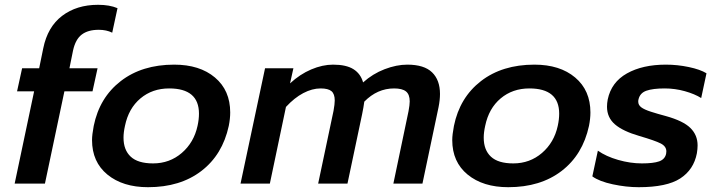

<svg xmlns="http://www.w3.org/2000/svg" viewBox="-20 -764 2984 799"><path d="M122 -384H51L72 -480H143L160 -563Q178 -652 238.5 -698Q299 -744 388 -744Q436 -744 469 -730L447 -628Q423 -640 391 -640Q346 -640 320 -620Q294 -600 284 -554L269 -480H386L365 -384H248L167 0H41Z M363 -181Q363 -203 370 -240Q394 -358 482.5 -426.5Q571 -495 705 -495Q811 -495 874.5 -441.5Q938 -388 938 -296Q938 -270 932 -240Q906 -120 818 -52.5Q730 15 596 15Q491 15 427 -37.5Q363 -90 363 -181ZM802 -240Q808 -267 808 -291Q808 -396 684 -396Q614 -396 564.5 -354.5Q515 -313 500 -240Q494 -213 494 -191Q494 -140 524 -112Q554 -84 617 -84Q686 -84 736.5 -127.5Q787 -171 802 -240Z M1083 -480H1201L1187 -417Q1228 -455 1275 -475Q1322 -495 1366 -495Q1421 -495 1451 -476Q1481 -457 1491 -421Q1531 -457 1580.5 -476Q1630 -495 1675 -495Q1745 -495 1778 -463Q1811 -431 1811 -373Q1811 -348 1805 -318L1738 0H1617L1680 -301Q1685 -328 1685 -342Q1685 -371 1669.5 -383.5Q1654 -396 1620 -396Q1550 -396 1496 -341Q1493 -318 1487 -289L1426 0H1304L1368 -303Q1373 -331 1373 -346Q1373 -373 1359.5 -384.5Q1346 -396 1314 -396Q1279 -396 1242 -376.5Q1205 -357 1170 -319L1103 0H981Z M1862 -181Q1862 -203 1869 -240Q1893 -358 1981.5 -426.5Q2070 -495 2204 -495Q2310 -495 2373.5 -441.5Q2437 -388 2437 -296Q2437 -270 2431 -240Q2405 -120 2317 -52.5Q2229 15 2095 15Q1990 15 1926 -37.5Q1862 -90 1862 -181ZM2301 -240Q2307 -267 2307 -291Q2307 -396 2183 -396Q2113 -396 2063.5 -354.5Q2014 -313 1999 -240Q1993 -213 1993 -191Q1993 -140 2023 -112Q2053 -84 2116 -84Q2185 -84 2235.5 -127.5Q2286 -171 2301 -240Z M2445 -30 2468 -137Q2502 -113 2552.5 -98.5Q2603 -84 2651 -84Q2699 -84 2723 -92.5Q2747 -101 2752 -124Q2753 -128 2753 -134Q2753 -155 2729.5 -167Q2706 -179 2641 -198Q2572 -218 2539 -246.5Q2506 -275 2506 -320Q2506 -334 2509 -350Q2524 -422 2589 -458.5Q2654 -495 2751 -495Q2799 -495 2846.5 -485Q2894 -475 2920 -459L2898 -356Q2871 -373 2830 -384.5Q2789 -396 2746 -396Q2697 -396 2670 -386.5Q2643 -377 2637 -350Q2636 -347 2636 -341Q2636 -327 2648.5 -317.5Q2661 -308 2689 -299Q2717 -290 2751 -281Q2823 -261 2853 -231.5Q2883 -202 2883 -159Q2883 -144 2880 -126Q2867 -58 2811 -21.5Q2755 15 2638 15Q2586 15 2530 3Q2474 -9 2445 -30Z"/></svg>

Font: Prompt Medium
Style: Italic
Weight: 500
Italic angle: -12°
Designer: Katatrad Team
Foundry: CadsonDemak
Version: Version 1.001